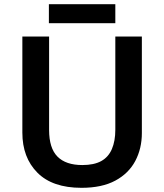

<svg xmlns="http://www.w3.org/2000/svg" viewBox="-20 -889 787 919"><path d="M659 -252Q659 -178 627.5 -118.5Q596 -59 532 -24.5Q468 10 370 10Q231 10 159 -62.5Q87 -135 87 -254V-714H215V-267Q215 -180 255 -139.5Q295 -99 374 -99Q430 -99 464.5 -118Q499 -137 515.5 -175.5Q532 -214 532 -268V-714H659ZM532 -869V-778H214V-869Z"/></svg>

Font: Noto Sans Hebrew SemiBold
Style: Regular
Weight: 600
Designer: Monotype Design Team
Foundry: Monotype Imaging Inc.
Version: Version 2.003